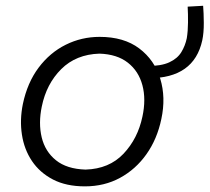

<svg xmlns="http://www.w3.org/2000/svg" viewBox="-20 -634 725 664"><path d="M273.5 10.5Q209 10.5 163.2 -13.2Q117.5 -37 90.5 -77.2Q63.5 -117.5 55.8 -168.5Q48 -219.5 59 -274Q74.5 -348 113.5 -400Q152.5 -452 207.2 -479.2Q262 -506.5 324.5 -506.5Q408.5 -506.5 461.5 -466.5Q514.5 -426.5 534.2 -361.8Q554 -297 538 -222.5Q523.5 -153 486.5 -100.8Q449.5 -48.5 395.2 -19Q341 10.5 273.5 10.5ZM276 -47.5Q357.5 -50 407 -102.2Q456.5 -154.5 472.5 -230.5Q485.5 -290.5 472.5 -339.2Q459.5 -388 422.2 -417.2Q385 -446.5 324 -448.5Q243 -446 191.8 -395Q140.5 -344 124.5 -265.5Q112.5 -208 124.2 -159Q136 -110 173.5 -79.8Q211 -49.5 276 -47.5ZM494.5 -363.5 488 -405.5Q537.5 -405.5 565.5 -418.5Q593.5 -431.5 607 -453.5Q620.5 -475.5 626 -502Q630 -526.5 630.2 -556.2Q630.5 -586 629 -611L682.5 -614Q684.5 -590 684.8 -555Q685 -520 679.5 -494.5Q651 -363.5 494.5 -363.5Z"/></svg>

Font: Commissioner Flair Light
Style: Italic
Weight: 300
Italic angle: -12°
Designer: Kostas Bartsokas
Foundry: Kostas Bartsokas
Version: Version 1.000; ttfautohint (v1.8.3)